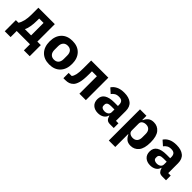

<svg xmlns="http://www.w3.org/2000/svg" viewBox="242 -1722 3117 3117"><g transform="rotate(45 1800.0 -164.0)"><path d="M10 -115H70Q96 -154 111 -215Q126 -276 126 -358V-516H503V-115H583V140H449V0H144V140H10ZM360 -115V-401H259V-354Q259 -276 248 -215Q237 -154 217 -115Z M900 12Q779 12 710 -60.5Q641 -133 641 -258Q641 -383 710 -455.5Q779 -528 900 -528Q1021 -528 1090 -455.5Q1159 -383 1159 -258Q1159 -133 1090 -60.5Q1021 12 900 12ZM900 -98Q950 -98 978 -129Q1006 -160 1006 -217V-299Q1006 -356 978 -387Q950 -418 900 -418Q851 -418 822.5 -387Q794 -356 794 -299V-217Q794 -160 822.5 -129Q851 -98 900 -98Z M1222 -115H1292Q1315 -142 1326.5 -192Q1338 -242 1338 -335V-516H1732V0H1584V-401H1471V-331Q1471 -205 1452.5 -140Q1434 -75 1405 -46Q1377 -18 1344 -6Q1311 6 1263 6H1222Z M2287 0Q2238 0 2215.5 -22.5Q2193 -45 2182 -85L2180 -91H2175Q2162 -41 2119.5 -14.5Q2077 12 2018 12Q1943 12 1897.5 -29Q1852 -70 1852 -143Q1852 -223 1911.5 -262Q1971 -301 2084 -301H2167V-327Q2167 -373 2145.5 -396.5Q2124 -420 2073 -420Q2027 -420 1997.5 -402Q1968 -384 1947 -355L1866 -427Q1892 -471 1948 -499.5Q2004 -528 2090 -528Q2196 -528 2255.5 -479.5Q2315 -431 2315 -333V-108H2372V0ZM2074 -85Q2113 -85 2140 -104.5Q2167 -124 2167 -160V-221H2088Q1997 -221 1997 -161V-141Q1997 -114 2018 -99.5Q2039 -85 2074 -85Z M2459 -516H2607V-422H2614Q2634 -469 2669.5 -498.5Q2705 -528 2767 -528Q2853 -528 2907 -463Q2961 -398 2961 -258Q2961 -118 2907 -53Q2853 12 2767 12Q2705 12 2669.5 -18Q2634 -48 2614 -94H2607V200H2459ZM2703 -103Q2753 -103 2780 -133.5Q2807 -164 2807 -218V-298Q2807 -352 2780 -382.5Q2753 -413 2703 -413Q2664 -413 2635.5 -394Q2607 -375 2607 -334V-182Q2607 -142 2635.5 -122.5Q2664 -103 2703 -103Z M3487 0Q3438 0 3415.5 -22.5Q3393 -45 3382 -85L3380 -91H3375Q3362 -41 3319.5 -14.5Q3277 12 3218 12Q3143 12 3097.5 -29Q3052 -70 3052 -143Q3052 -223 3111.5 -262Q3171 -301 3284 -301H3367V-327Q3367 -373 3345.5 -396.5Q3324 -420 3273 -420Q3227 -420 3197.5 -402Q3168 -384 3147 -355L3066 -427Q3092 -471 3148 -499.5Q3204 -528 3290 -528Q3396 -528 3455.5 -479.5Q3515 -431 3515 -333V-108H3572V0ZM3274 -85Q3313 -85 3340 -104.5Q3367 -124 3367 -160V-221H3288Q3197 -221 3197 -161V-141Q3197 -114 3218 -99.5Q3239 -85 3274 -85Z"/></g></svg>

Font: Lilex Nerd Font
Style: Bold
Weight: 700
Designer: Mike Abbink, Paul van der Laan, Pieter van Rosmalen, Mikhael Khrustik
Foundry: Mikhael Khrustik
Version: Version 2.400; ttfautohint (v1.8.4.7-5d5b);Nerd Fonts 3.3.0